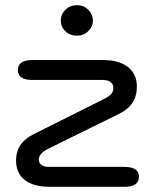

<svg xmlns="http://www.w3.org/2000/svg" viewBox="-20 -722 599 742"><path d="M42 -103Q42 -170 111 -204L385 -341Q404 -351 411 -360Q418 -369 418 -383Q418 -397 407 -405Q396 -413 377 -413H105Q49 -413 49 -451Q49 -490 105 -490H378Q440 -490 474.5 -463Q509 -436 509 -387Q509 -315 440 -282L166 -147Q130 -129 130 -105Q130 -92 140.5 -84.5Q151 -77 169 -77H461Q517 -77 517 -39Q517 0 461 0H173Q109 0 75.5 -26.5Q42 -53 42 -103ZM215 -642Q215 -667 233 -684.5Q251 -702 278 -702Q303 -702 321 -684.5Q339 -667 339 -642Q339 -619 321 -601.5Q303 -584 278 -584Q251 -584 233 -601Q215 -618 215 -642Z"/></svg>

Font: Kodchasan Medium
Style: Regular
Weight: 500
Designer: Katatrad Aksorn Co.,Ltd.
Foundry: Cadson Demak Co.,Ltd.
Version: Version 1.000; ttfautohint (v1.6)